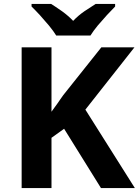

<svg xmlns="http://www.w3.org/2000/svg" viewBox="-20 -954 704 974"><path d="M664.1 0H492.2L305.2 -300.8L241.2 -254.9V0H89.8V-713.9H241.2V-387.2Q246.6 -394.5 256.3 -408.2Q266.1 -421.9 271.5 -429.2Q276.4 -436.5 286.1 -450.4Q295.9 -464.4 300.8 -471.2L494.1 -713.9H662.1L413.1 -397.9ZM265.1 -773.9Q252 -795.4 228.5 -824.2Q190.9 -867.7 182.6 -877Q159.2 -902.3 140.1 -920.9V-934.1H239.3Q258.3 -922.4 295.4 -896.5Q327.1 -873.5 351.1 -848.1Q376.5 -875 407.7 -896.5Q445.3 -921.9 465.3 -934.1H564V-920.9Q554.2 -911.1 522 -877Q510.7 -865.2 475.6 -824.2Q452.1 -795.4 439 -773.9Z"/></svg>

Font: Droid Sans Thai
Style: Bold
Weight: 700
Designer: Steve Matteson
Foundry: Ascender Corporation
Version: Version 1.00